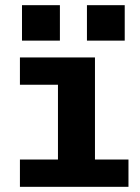

<svg xmlns="http://www.w3.org/2000/svg" viewBox="-20 -722 540 742"><path d="M57 0V-105.5H204V-394.5H57V-500H347V-105.5H476.5V0ZM65 -702H211.5V-565H65ZM316 -702H462V-565H316Z"/></svg>

Font: Trispace SemiBold
Style: Regular
Weight: 600
Designer: Tyler Finck
Foundry: Etcetera Type Company
Version: Version 1.210; ttfautohint (v1.8.3)